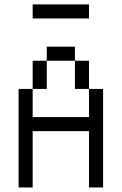

<svg xmlns="http://www.w3.org/2000/svg" viewBox="-20 -832 540 852"><path d="M375 -750V-812.5H125V-750ZM62.5 -437.5V0H125Q125 0 125 -250H375Q375 -250 375 0H437.5V-437.5H375Q375 -437.5 375 -312.5H125Q125 -312.5 125 -437.5ZM125 -437.5H187.5Q187.5 -437.5 187.5 -562.5H125Q125 -562.5 125 -437.5ZM375 -437.5Q375 -437.5 375 -562.5H312.5Q312.5 -562.5 312.5 -437.5ZM187.5 -562.5H312.5V-625H187.5Z"/></svg>

Font: Unifont
Style: Regular
Weight: 500
Version: Version 15.1.04